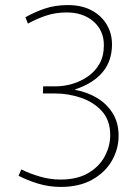

<svg xmlns="http://www.w3.org/2000/svg" viewBox="-20 -725 544 756"><path d="M219 11Q172 11 128.5 -2.5Q85 -16 53 -33L64 -58Q93 -43 134.5 -30.5Q176 -18 218 -18Q284 -18 327.5 -43.5Q371 -69 392.5 -109.5Q414 -150 414 -193Q414 -251 381.5 -287Q349 -323 299 -340Q249 -357 197 -357H149L150 -385H199Q231 -385 264 -394.5Q297 -404 325.5 -423.5Q354 -443 371.5 -473.5Q389 -504 389 -547Q389 -605 348 -640.5Q307 -676 243 -676Q197 -676 158.5 -662.5Q120 -649 90 -632L80 -657Q113 -676 154.5 -690.5Q196 -705 247 -705Q302 -705 341 -684Q380 -663 400.5 -628Q421 -593 421 -550Q421 -422 276 -373V-371Q322 -363 361 -340Q400 -317 423.5 -279.5Q447 -242 447 -190Q447 -139 421 -93Q395 -47 344 -18Q293 11 219 11Z"/></svg>

Font: Murecho ExtraLight
Style: Regular
Weight: 200
Designer: Neil Summerour
Foundry: Positype
Version: Version 1.010; ttfautohint (v1.8.3)